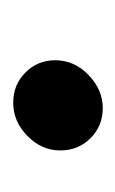

<svg xmlns="http://www.w3.org/2000/svg" viewBox="39 -482 179 298"><g transform="rotate(90 129.0 -332.5)"><path d="M73 -328Q73 -358 96 -380Q119 -402 147 -402Q175 -402 194 -383Q213 -364 213 -336Q213 -307 190.5 -285Q168 -263 139 -263Q111 -263 92 -282Q73 -301 73 -328Z"/></g></svg>

Font: Oak Sans Semibold
Style: Italic
Weight: 600
Italic angle: -9.49998°
Foundry: Erik Kennedy, Walven
Version: Version 1.000